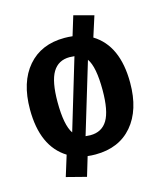

<svg xmlns="http://www.w3.org/2000/svg" viewBox="-137 -926 965 1157"><g transform="rotate(-15 345.5 -347.0)"><path d="M514 -667Q658 -579 658 -347Q658 -177 575 -80Q492 17 345 17Q320 17 296 14L260 134L136 102L176 -27Q33 -116 33 -347Q33 -517 116 -613.5Q199 -710 345 -710Q371 -710 395 -707L432 -828L555 -795ZM345 -590Q274 -590 239.5 -532.5Q205 -475 205 -347Q205 -203 243 -148L375 -588Q357 -590 345 -590ZM345 -103Q417 -103 451.5 -160.5Q486 -218 486 -347Q486 -493 448 -546L315 -105Q335 -103 345 -103Z"/></g></svg>

Font: Fira Sans
Style: Bold
Weight: 700
Designer: bBox Type GmbH & Carrois Corporate GbR & Edenspiekermann AG
Foundry: bBox Type GmbH & Carrois Corporate GbR & Edenspiekermann AG
Version: Version 4.301;PS 004.301;hotconv 1.0.88;makeotf.lib2.5.64775